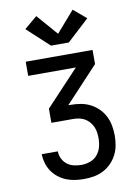

<svg xmlns="http://www.w3.org/2000/svg" viewBox="-104 -850 809 1123"><g transform="rotate(-10 300.0 -288.5)"><path d="M302 205Q275 205 248 201Q221 197 196.5 187Q172 177 150.5 160Q129 143 114 120.5Q99 98 91.5 72Q84 46 83 19H179Q179 41 189 62Q199 83 217 97Q235 111 257.5 116Q280 121 302 121Q328 121 353.5 112Q379 103 396 83Q413 63 420 37.5Q427 12 427 -15Q427 -33 424.5 -50.5Q422 -68 414.5 -84.5Q407 -101 395 -114.5Q383 -128 368 -136.5Q353 -145 335.5 -148.5Q318 -152 300 -152H171V-236L368 -446H85V-530H482V-446L286 -236H300Q330 -236 359.5 -231Q389 -226 415.5 -212.5Q442 -199 463.5 -178Q485 -157 498.5 -130.5Q512 -104 517.5 -74Q523 -44 523 -14Q523 15 517.5 44.5Q512 74 498.5 100Q485 126 464 147Q443 168 416.5 181.5Q390 195 361 200Q332 205 302 205ZM247 -597 116 -718 192 -782 300 -658 408 -782 484 -718 353 -597Z"/></g></svg>

Font: Iosevka Curly Medium Extended
Style: Regular
Weight: 500
Width: 7
Monospace: yes
Designer: Belleve Invis
Foundry: Belleve Invis
Version: Version 11.1.0; ttfautohint (v1.8.3)